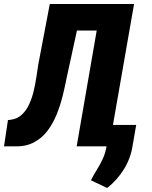

<svg xmlns="http://www.w3.org/2000/svg" viewBox="-47 -731 757 959"><path d="M512.2 -710.9 488.8 -578.6H189.5L212.4 -710.9ZM622.6 -710.9 498.5 0H335.9L459 -710.9ZM201.7 -710.9H366.2L287.6 -350.1Q278.8 -304.7 266.8 -255.4Q254.9 -206.1 236.1 -159.7Q217.3 -113.3 189.2 -76.4Q161.1 -39.6 119.9 -18.6Q78.6 2.4 21 0H-26.9L-7.3 -131.3L5.9 -132.8Q39.1 -136.7 62 -158.2Q85 -179.7 99.4 -211.7Q113.8 -243.7 122.1 -279.8Q130.4 -315.9 135.3 -349.6Q140.1 -383.3 144 -407.7ZM633.3 -106.9 615.2 -2.9Q605.5 60.1 571.8 114.5Q538.1 168.9 488.3 208L407.2 169.4Q421.4 141.6 437 116.5Q452.6 91.3 465.3 64.7Q478 38.1 483.9 6.8L503.9 -106.9Z"/></svg>

Font: Roboto Condensed Black
Style: Italic
Weight: 900
Italic angle: -12°
Designer: Christian Robertson
Foundry: Google
Version: Version 3.008; 2023